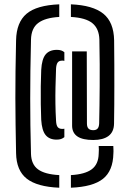

<svg xmlns="http://www.w3.org/2000/svg" viewBox="-20 -745 604 892"><path d="M255.3 127.1Q152.6 122.9 104.3 85.1Q56 47.2 54.7 -33.7Q53.3 -103.9 52.4 -166.2Q51.4 -228.5 51.4 -289.2Q51.4 -349.9 52.1 -415.4Q52.8 -480.9 54.7 -557.9Q56.4 -641.2 103.3 -681Q150.2 -720.7 255.3 -724.9V-666.3Q189.9 -662.6 157.6 -638.3Q125.3 -614.1 124 -561.1Q122 -482.7 121.2 -415.9Q120.4 -349.1 120.4 -287.1Q120.4 -225.2 121.2 -162.7Q122 -100.2 124 -30.2Q125.3 18.8 156.7 41.8Q188 64.9 255.3 68.5ZM309.4 127.1V68.5Q374.9 64.8 406.1 41.5Q437.3 18.3 438.5 -30.4Q439.3 -39.5 439.3 -50.1Q439.3 -60.8 438.5 -66.7H506.4Q506.4 -64 507 -52.7Q507.6 -41.5 506.8 -32Q505.2 48.5 458.4 85.8Q411.7 123 309.4 127.1ZM242.8 -96.3Q209.5 -96.3 192 -117.5Q174.6 -138.7 171.5 -188.2Q170.2 -219.2 169.5 -260.8Q168.8 -302.4 169.4 -344.6Q170 -386.9 171.5 -420.4Q174.3 -470.6 191.9 -492Q209.6 -513.4 244 -513.4Q255.5 -513.4 263.9 -510.8Q272.2 -508.1 279 -502.4V-462Q276.7 -463 274.2 -463.2Q271.7 -463.4 269.4 -463.4Q254.2 -463.4 247.8 -454.4Q241.4 -445.3 240.4 -425.9Q238.7 -380.2 237.8 -340.3Q236.9 -300.4 237.5 -262.3Q238 -224.2 240.4 -184Q241.4 -162.5 248.3 -154.3Q255.2 -146.1 269.4 -146.1Q271.7 -146.1 274.2 -146.3Q276.7 -146.6 279 -147.1V-107.9Q272.2 -102.2 263.6 -99.2Q255 -96.3 242.8 -96.3ZM413.3 -94.6Q364.4 -94.6 340.1 -110.8Q315.8 -127 315 -159.5V-506.2H383.1L383.9 -171.1Q383.9 -155.1 391.1 -147.6Q398.3 -140.2 413.3 -140.2Q426.8 -140.2 433.4 -147.7Q440 -155.2 440.7 -171.7Q441.5 -211.3 442.2 -254.2Q442.8 -297.1 443.1 -344.8Q443.3 -392.5 443.2 -446.2Q443 -499.9 441.7 -561.1Q440.2 -612.2 409.1 -637.4Q378 -662.6 309.4 -666.3V-724.9Q411.2 -720.7 459.9 -681.5Q508.6 -642.3 510.2 -557.7Q510.9 -496.4 511.1 -444.8Q511.2 -393.2 511.2 -347.4Q511.2 -301.6 510.9 -258.3Q510.5 -215 509.8 -170.1Q509 -131.9 484 -113.2Q458.9 -94.6 413.3 -94.6Z"/></svg>

Font: Big Shoulders Stencil Text SC Thin
Style: Regular
Weight: 100
Designer: Patric King
Foundry: XO Type Co
Version: Version 2.001